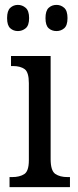

<svg xmlns="http://www.w3.org/2000/svg" viewBox="-20 -765 318 785"><path d="M19 0V-41H30Q60 -41 79 -53Q98 -65 98 -110V-425Q98 -470 80.5 -482.5Q63 -495 33 -495H25V-536H187V-115Q187 -67 206 -54Q225 -41 256 -41H266V0ZM211 -638Q192 -638 179 -649.5Q166 -661 166 -691Q166 -721 179 -733Q192 -745 211 -745Q229 -745 242.5 -733Q256 -721 256 -691Q256 -661 242.5 -649.5Q229 -638 211 -638ZM53 -638Q35 -638 22 -649.5Q9 -661 9 -691Q9 -721 22 -733Q35 -745 53 -745Q71 -745 85 -733Q99 -721 99 -691Q99 -661 85 -649.5Q71 -638 53 -638Z"/></svg>

Font: Noto Serif Tamil Condensed
Style: Regular
Weight: 400
Width: 3
Designer: Indian Type Foundry, Tom Grace, and the Monotype Design Team
Foundry: Monotype Imaging Inc.
Version: Version 2.004; ttfautohint (v1.8.4.7-5d5b)